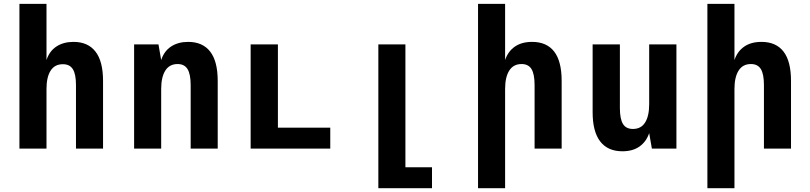

<svg xmlns="http://www.w3.org/2000/svg" viewBox="-20 -780 4254 1008"><path d="M82 -759.8H224.1V-464.8Q239.7 -512.2 276.6 -536.1Q313.5 -560.1 365.7 -560.1Q441.9 -560.1 481.4 -509Q521 -458 521 -355V0H378.9V-333Q378.9 -390.6 362.5 -416.7Q346.2 -442.9 310.1 -442.9Q267.1 -442.9 245.6 -408.9Q224.1 -375 224.1 -313V0H82Z M684.1 -546.9H812L826.2 -464.8Q841.8 -512.2 878.7 -536.1Q915.5 -560.1 967.8 -560.1Q1043.9 -560.1 1083.5 -509Q1123 -458 1123 -355V0H981V-333Q981 -390.6 964.6 -417.2Q948.2 -443.8 912.6 -443.8Q869.6 -443.8 847.9 -409.4Q826.2 -375 826.2 -313V0H684.1Z M1295.9 -546.9H1439V-109.9H1713.9V0H1295.9Z M1966.3 -546.9H2108.4V98.1H2248V208H1966.3Z M2489.7 -759.8H2631.8V-464.8Q2647 -510.3 2682.9 -535.2Q2718.8 -560.1 2773.4 -560.1Q2850.1 -560.1 2889.4 -509.3Q2928.7 -458.5 2928.7 -355V0H2786.6V-333Q2786.6 -391.1 2770.3 -417.5Q2753.9 -443.8 2718.3 -443.8Q2675.3 -443.8 2653.6 -409.4Q2631.8 -375 2631.8 -313V208H2489.7Z M3247.6 14.2Q3170.9 14.2 3131.1 -37.4Q3091.3 -88.9 3091.3 -190.9V-546.9H3234.4V-212.9Q3234.4 -155.8 3250.5 -129.4Q3266.6 -103 3302.7 -103Q3345.7 -103 3366.9 -137Q3388.2 -170.9 3388.2 -232.9V-546.9H3531.2V0H3402.3L3388.2 -81.1Q3373 -36.1 3337.6 -11Q3302.2 14.2 3247.6 14.2Z M3693.8 -759.8H3835.9V-464.8Q3851.1 -510.3 3887 -535.2Q3922.9 -560.1 3977.5 -560.1Q4054.2 -560.1 4093.5 -509.3Q4132.8 -458.5 4132.8 -355V0H3990.7V-333Q3990.7 -391.1 3974.4 -417.5Q3958 -443.8 3922.4 -443.8Q3879.4 -443.8 3857.7 -409.4Q3835.9 -375 3835.9 -313V208H3693.8Z"/></svg>

Font: Hack
Style: Bold
Weight: 700
Monospace: yes
Designer: Christopher Simpkins
Foundry: Christopher Simpkins
Version: Version 2.017